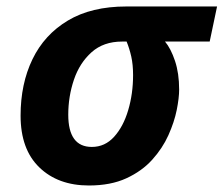

<svg xmlns="http://www.w3.org/2000/svg" viewBox="-20 -566 694 596"><path d="M255.9 9.8Q160.2 9.8 102.1 -46.4Q43.9 -102.5 43.9 -207Q43.9 -305.7 80.8 -382.1Q117.7 -458.5 190.7 -502.2Q263.7 -545.9 372.1 -545.9H653.8L630.9 -437H492.2Q510.3 -415.5 523.2 -377Q536.1 -338.4 536.1 -288.1Q536.1 -262.2 528.6 -224.6Q521 -187 502.7 -146.2Q484.4 -105.5 452.4 -70.1Q420.4 -34.7 372.1 -12.5Q323.7 9.8 255.9 9.8ZM265.1 -109.9Q305.7 -109.9 334.2 -141.4Q362.8 -172.9 377.9 -223.9Q393.1 -274.9 393.1 -333Q393.1 -365.2 387.5 -390.4Q381.8 -415.5 373 -437H358.9Q301.3 -437 264.2 -403.8Q227.1 -370.6 209.5 -318.6Q191.9 -266.6 191.9 -210Q191.9 -109.9 265.1 -109.9Z"/></svg>

Font: Open Sans
Style: Bold Italic
Weight: 700
Italic angle: -12°
Designer: Monotype Design Team
Foundry: Monotype Imaging Inc.
Version: Version 3.003; ttfautohint (v1.8.4)